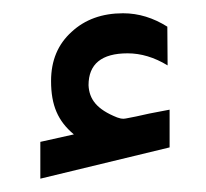

<svg xmlns="http://www.w3.org/2000/svg" viewBox="-20 -1163 309 288"><path d="M40.5 -950.2V-895L234.4 -941.9V-998.5C229 -997.6 219.2 -995.6 204.1 -992.7C189 -989.3 177.7 -986.8 169.4 -985.4C168 -985.4 168 -984.9 165.5 -984.9C162.1 -984.9 159.7 -985.4 155.8 -986.8C125 -999 113.8 -1014.2 112.8 -1035.2C112.8 -1066.9 132.3 -1083 171.4 -1083C191.4 -1083 211.4 -1077.1 231.4 -1064.9L231 -1123C210 -1136.2 188 -1143.1 164.6 -1143.1C133.3 -1143.1 107.4 -1133.8 87.4 -1115.2C66.9 -1096.7 56.6 -1072.3 56.6 -1041.5C56.6 -1004.9 66.9 -981.4 90.8 -961.4Z"/></svg>

Font: Shabnam
Style: Regular
Weight: 400
Foundry: DejaVu fonts team - Redesigned by Saber Rastikerdar - Based on Vazir font
Version: Version 5.0.1